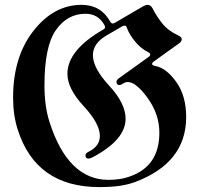

<svg xmlns="http://www.w3.org/2000/svg" viewBox="-20 -738 810 780"><path d="M33.2 -341.3Q33.2 -507.3 116 -612.8Q198.7 -718.3 311.5 -718.3Q389.6 -718.3 427.7 -650.4Q432.1 -642.6 437 -642.6Q441.9 -642.6 446.8 -645.5L561.5 -712.4Q571.8 -718.3 579.6 -718.3Q592.8 -718.3 600.6 -702.6Q615.7 -672.4 639.2 -642.8Q662.6 -613.3 704.6 -593.8Q718.3 -587.4 718.3 -578.6Q718.3 -569.8 708.5 -562.5L606.4 -489.3Q597.7 -482.9 597.7 -477.8Q597.7 -472.7 611.8 -469.7Q654.8 -461.9 695.6 -405.8Q736.3 -349.6 736.3 -262.2Q736.3 -75.7 527.3 2Q501 11.7 467 16.8Q433.1 22 383.3 22Q126 22 51.8 -211.9Q33.2 -270.5 33.2 -341.3ZM160.6 -391.1Q160.6 -306.2 181.2 -242.2Q256.3 -7.3 420.9 -7.3Q442.4 -7.3 465.1 -10.5Q487.8 -13.7 513.7 -23.4Q627.4 -66.4 627.4 -198.7Q627.4 -273.9 580.1 -339.4Q532.7 -404.8 499 -404.8Q488.8 -404.8 480.2 -398.7Q471.7 -392.6 465.8 -392.6Q453.1 -392.6 453.1 -405.3Q453.1 -413.1 463.4 -420.4L584 -506.8Q590.3 -511.2 590.3 -516.6Q590.3 -522 582 -525.9Q549.8 -542.5 526.9 -571.5Q503.9 -600.6 495.1 -626Q492.7 -633.8 486.8 -633.8Q481 -633.8 477.1 -631.3L413.1 -594.2Q357.4 -562 357.4 -513.7Q357.4 -461.4 423.8 -389.6Q490.2 -317.9 490.2 -255.4Q490.2 -169.4 354.5 -98.1Q346.2 -93.8 339.4 -93.8Q327.1 -93.8 327.1 -106.9Q327.1 -115.2 340.8 -122.1Q385.7 -144.5 385.7 -185.5Q385.7 -235.8 319.8 -306.9Q253.9 -377.9 253.9 -438Q253.9 -534.7 399.9 -618.2Q406.7 -622.1 406.7 -627Q406.7 -631.8 404.3 -636.2Q378.9 -682.1 327.1 -682.1Q253.4 -682.1 207 -615.7Q160.6 -549.3 160.6 -391.1Z"/></svg>

Font: UnifrakturMaguntia18
Style: Book
Weight: 400
Designer: j. 'mach' wust, Gerrit Ansmann, Georg Duffner, based on a font by Peter Wiegel, original typeface by Carl Albert Fahrenw
Version: Version 2017-03-19